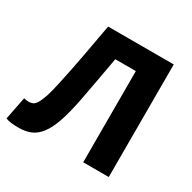

<svg xmlns="http://www.w3.org/2000/svg" viewBox="-159 -802 964 963"><g transform="rotate(30 323.5 -320.0)"><path d="M66 12Q40 12 23 10Q6 8 -10 2L16 -130Q23 -128 29.5 -127Q36 -126 44 -126Q56 -126 67 -130.5Q78 -135 88 -151.5Q98 -168 108.5 -198.5Q119 -229 130 -282Q150 -373 167 -465Q184 -557 201 -652H581V0H433V-528H314Q302 -459 290 -395Q278 -331 266 -266Q250 -184 231.5 -130Q213 -76 189 -44.5Q165 -13 135 -0.5Q105 12 66 12Z"/></g></svg>

Font: Giro Regular
Style: Bold
Weight: 700
Designer: Paul D. Hunt
Foundry: Adobe Systems Incorporated
Version: Version 1.000;PS 1.0;hotconv 1.0.88;makeotf.lib2.5.647800